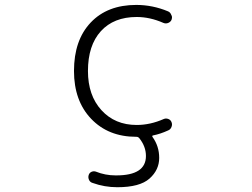

<svg xmlns="http://www.w3.org/2000/svg" viewBox="-20 -576 1040 792"><path d="M655.3 -85Q664.1 -88.9 673.8 -85.4Q683.6 -82 687.5 -72.3Q689.5 -67.4 689.5 -62.5Q689.5 -57.6 687.5 -52.7Q683.6 -42 673.8 -38.1Q641.6 -23.4 612.3 -17.6Q605.5 -16.6 609.4 -10.7Q636.7 27.3 636.7 75.2Q636.7 125 596.7 160.6Q556.6 196.3 463.9 196.3Q411.1 196.3 362.3 178.7Q351.6 175.8 347.2 166Q342.8 156.2 345.7 146.5Q348.6 136.7 357.4 132.8Q366.2 128.9 375 131.8Q414.1 147.5 456.1 147.5Q458 147.5 460 147.5Q582 147.5 582 67.4Q582 28.3 554.7 -5.9Q549.8 -11.7 543 -11.7H542Q426.8 -11.7 356 -85.9Q285.2 -160.2 285.2 -283.2Q285.2 -410.2 354 -482.9Q422.9 -555.7 542 -555.7Q609.4 -555.7 672.9 -529.3Q682.6 -525.4 686.5 -514.6Q689.5 -509.8 689.5 -504.9Q689.5 -500 687.5 -494.1Q683.6 -485.4 673.8 -481.4Q664.1 -477.5 654.3 -481.4Q598.6 -505.9 543.9 -505.9Q449.2 -505.9 396 -447.3Q342.8 -388.7 342.8 -283.2Q342.8 -182.6 398.4 -121.6Q454.1 -60.5 543.9 -60.5Q599.6 -60.5 655.3 -85Z"/></svg>

Font: Rounded-X Mgen+ 2m light
Style: Regular
Weight: 200
Designer: [Source Han Sans]
Ryoko NISHIZUKA  (kana & ideographs); Paul D. Hunt (Latin, Greek & Cyrillic); Wenlong ZHANG  (bopomofo
Version: Version 1.059.20150602